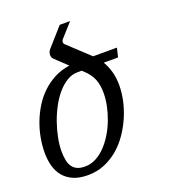

<svg xmlns="http://www.w3.org/2000/svg" viewBox="-133 -814 821 924"><g transform="rotate(-20 277.0 -352.5)"><path d="M448.7 -344.7Q448.7 -308.6 440.2 -268.3Q431.6 -228 414.8 -188.5Q397.9 -148.9 373.3 -112.8Q348.6 -76.7 316.7 -49.3Q284.7 -22 245.4 -5.6Q206.1 10.7 160.2 10.7Q116.2 10.7 85.7 -2.7Q55.2 -16.1 36.1 -39.3Q17.1 -62.5 8.5 -93.8Q0 -125 0 -161.1Q0 -198.2 7.1 -237.3Q14.2 -276.4 28.6 -314Q43 -351.6 64.2 -385.5Q85.4 -419.4 113.8 -446.3Q142.1 -473.1 177.5 -491.5Q212.9 -509.8 255.4 -515.6L193.8 -573.7Q185.5 -582 185.5 -595.2Q185.5 -610.4 196.3 -622.6L278.8 -715.8H332L268.6 -645Q263.7 -639.2 263.7 -631.8Q263.7 -625.5 267.6 -621.6L377.9 -518.6H500L488.8 -472.2H415.5Q430.7 -446.8 439.7 -415.3Q448.7 -383.8 448.7 -344.7ZM302.2 -472.2H281.2Q252.4 -472.2 226.1 -456.1Q199.7 -439.9 177.2 -413.6Q154.8 -387.2 136.5 -352.8Q118.2 -318.4 105.5 -281.5Q92.8 -244.6 85.7 -208.3Q78.6 -171.9 78.6 -141.6Q78.6 -114.7 82.8 -94.5Q86.9 -74.2 96.7 -60.5Q106.4 -46.9 122.3 -40Q138.2 -33.2 161.1 -33.2Q190.4 -33.2 217 -47.1Q243.7 -61 266.1 -84.5Q288.6 -107.9 307.1 -138.4Q325.7 -168.9 338.4 -202.6Q351.1 -236.3 358.2 -270.5Q365.2 -304.7 365.2 -335Q365.2 -377.9 353 -407.2Q340.8 -436.5 314 -461.4Z"/></g></svg>

Font: Arian AMU Serif
Style: Italic
Weight: 400
Italic angle: -15°
Designer: Ruben Hakobyan (Tarumian)
Foundry: Ruben Hakobyan (Tarumian)
Version: Version 1.002